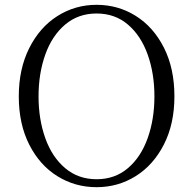

<svg xmlns="http://www.w3.org/2000/svg" viewBox="-20 -762 802 797"><path d="M58 -362Q58 -476 101.5 -562.5Q145 -649 218.5 -695.5Q292 -742 381 -742Q470 -742 543.5 -696Q617 -650 660.5 -564Q704 -478 704 -362Q704 -248 660.5 -162.5Q617 -77 543.5 -31Q470 15 381 15Q292 15 218.5 -30.5Q145 -76 101.5 -161.5Q58 -247 58 -362ZM621 -362Q621 -457 593 -535.5Q565 -614 511 -660Q457 -706 381 -706Q305 -706 250.5 -660Q196 -614 168 -535.5Q140 -457 140 -362Q140 -267 168 -188.5Q196 -110 250.5 -64Q305 -18 381 -18Q457 -18 511 -64Q565 -110 593 -188.5Q621 -267 621 -362Z"/></svg>

Font: GL-CurulMinamoto Light
Style: Regular
Weight: 300
Designer: Eunice (kana); Ryoko NISHIZUKA 西塚涼子 (ideographs); Frank Grießhammer (Latin, Greek & Cyrillic); Wenlong ZHANG
Foundry: Gutenberg Labo; Adobe
Version: Version 1.002